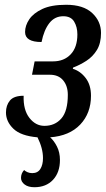

<svg xmlns="http://www.w3.org/2000/svg" viewBox="-20 -566 443 804"><path d="M124 218Q98 218 83 206.5Q68 195 68 179Q68 160 81 146Q86 151 95 155Q104 159 115 159Q138 159 149 141.5Q160 124 160 96Q160 55 137 9Q67 3 36 -27Q5 -57 5 -95Q5 -125 21.5 -145Q38 -165 79 -165Q77 -106 103 -72.5Q129 -39 166 -39Q210 -39 237 -70Q264 -101 264 -169Q264 -206 244.5 -229.5Q225 -253 189 -253H114L125 -309H202Q248 -309 276 -338.5Q304 -368 304 -422Q304 -453 290.5 -475.5Q277 -498 245 -498Q209 -498 186.5 -469Q164 -440 154 -390Q85 -390 85 -432Q85 -459 102.5 -485Q120 -511 157.5 -528.5Q195 -546 257 -546Q329 -546 366 -511.5Q403 -477 403 -428Q403 -385 386 -357Q369 -329 342 -311.5Q315 -294 286 -283L285 -278Q317 -268 339 -239Q361 -210 361 -165Q361 -92 316 -44.5Q271 3 190 9Q206 23 218.5 47.5Q231 72 231 104Q231 156 202 187Q173 218 124 218Z"/></svg>

Font: Noto Serif ExtraCondensed Medium
Style: Italic
Weight: 500
Width: 2
Italic angle: -12°
Designer: Monotype Design Team
Foundry: Monotype Imaging Inc.
Version: Version 2.013; ttfautohint (v1.8.4.7-5d5b)